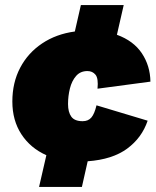

<svg xmlns="http://www.w3.org/2000/svg" viewBox="-20 -631 621 762"><path d="M135 111 164 -15Q101 -43 65 -98Q29 -153 29 -228Q29 -303 60 -362Q91 -421 147 -458.5Q203 -496 277 -506L301 -611H471L444 -493Q510 -469 543 -419.5Q576 -370 577 -307L367 -279Q371 -320 359 -334.5Q347 -349 327 -349Q299 -349 282 -329.5Q265 -310 257.5 -280Q250 -250 250 -218Q250 -186 263 -168Q276 -150 308 -150Q330 -150 342.5 -164.5Q355 -179 363 -213L566 -152Q543 -84 484.5 -41Q426 2 328 9L305 111Z"/></svg>

Font: Prodigy Sans Black
Style: Italic
Weight: 900
Italic angle: -13°
Designer: Wei Huang
Foundry: Wei Huang
Version: Version 1.003; ttfautohint (v1.8.3)